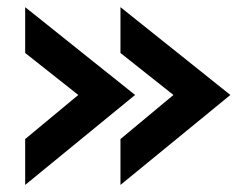

<svg xmlns="http://www.w3.org/2000/svg" viewBox="-20 -543 680 540"><path d="M50.8 -522.9 359.9 -275.9 50.8 -22.9V-151.9L200.2 -275.9L50.8 -394ZM318.8 -522.9 627.9 -275.9 318.8 -22.9V-151.9L467.8 -275.9L318.8 -394Z"/></svg>

Font: Stilu SemiBold
Style: Regular
Weight: 600
Designer: Genilson Lima Santos
Foundry: Genilson Lima Santos
Version: Version 1.200;PS 001.200;hotconv 1.0.88;makeotf.lib2.5.64775